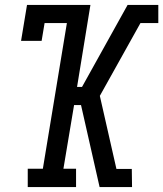

<svg xmlns="http://www.w3.org/2000/svg" viewBox="-20 -755 659 775"><path d="M92 0V-74H153L250 -662H160L148 -590H65L89 -735H345L291 -404H311L495 -735H619V-662H547L383 -368L450 -73H512L513 0H382L307 -331H279L236 -74H287V0Z"/></svg>

Font: Iosevka Plex Etoile
Style: Italic
Weight: 400
Italic angle: -9°
Designer: Belleve Invis
Foundry: Belleve Invis
Version: Version 25.1.1; ttfautohint (v1.8.4)